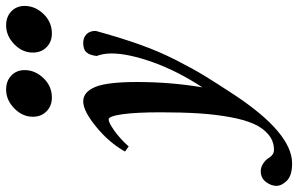

<svg xmlns="http://www.w3.org/2000/svg" viewBox="-266 -556 980 631"><g transform="rotate(-90 224.5 -241.0)"><path d="M429.2 -561Q401.9 -561 384.3 -578.6Q366.7 -596.2 366.7 -623.5Q366.7 -658.2 394.3 -684.8Q421.9 -711.4 456.1 -711.4Q484.4 -711.4 502.2 -694.3Q520 -677.2 520 -650.4Q520 -616.2 493.7 -588.6Q467.3 -561 429.2 -561ZM218.8 -561Q191.4 -561 173.6 -578.6Q155.8 -596.2 155.8 -623.5Q155.8 -657.7 183.3 -684.6Q210.9 -711.4 245.1 -711.4Q273.4 -711.4 291.3 -694.3Q309.1 -677.2 309.1 -650.4Q309.1 -616.2 282.7 -588.6Q256.3 -561 218.8 -561ZM2.4 228.5Q-37.1 228.5 -54.2 211.4Q-71.3 194.3 -71.3 176.8Q-71.3 159.7 -58.6 142.6Q-45.9 125.5 -22.9 125.5Q-10.3 125.5 1.5 133.1Q13.2 140.6 19.5 150.4Q30.3 168.9 46.9 168.9Q75.2 168.9 96.9 151.1Q118.7 133.3 132.6 101.8Q146.5 70.3 155 22.5Q163.6 -25.4 167 -79.8Q170.4 -134.3 170.4 -203.6Q170.4 -283.2 164.1 -328.9Q157.7 -374.5 147 -374.5Q136.7 -374.5 110.6 -356.2Q84.5 -337.9 58.1 -308.6L41.5 -320.8Q70.8 -373 122.8 -415.5Q174.8 -458 206.1 -458Q237.3 -458 253.7 -418.5Q270 -378.9 270 -281.7Q270 -170.4 252.4 -66.4Q306.2 -148.4 335 -229.2Q363.8 -310.1 363.8 -365.2Q363.8 -391.6 355.5 -414.1Q358.4 -437.5 367.9 -447.8Q377.4 -458 398.4 -458Q416 -458 427 -447.3Q438 -436.5 438 -417Q415 -333.5 392.6 -270.8Q370.1 -208 341.8 -152.6Q313.5 -97.2 291.5 -61Q269.5 -24.9 228.5 37.6Q102.5 228.5 2.4 228.5Z"/></g></svg>

Font: Elstob 8pt
Style: Bold Italic
Weight: 700
Italic angle: -20°
Designer: Peter S. Baker
Version: Version 1.015